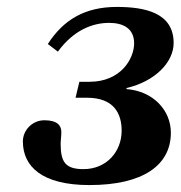

<svg xmlns="http://www.w3.org/2000/svg" viewBox="-20 -522 521 554"><path d="M46 -114C46 -41 102 12 238 12C394 12 473 -46 473 -139C473 -204 422 -259 345 -265V-268C427 -287 481 -342 481 -398C481 -485 399 -502 317 -502C225 -502 163 -465 118 -395L147 -373C193 -436 248 -456 295 -456C334 -456 367 -441 367 -397C367 -353 329 -286 238 -286H209L198 -240H231C309 -240 331 -194 331 -145C331 -84 287 -34 221 -34C169 -34 155 -54 155 -107C155 -117 157 -129 157 -141C157 -160 145 -175 108 -175C73 -175 46 -146 46 -114Z"/></svg>

Font: Heuristica
Style: Bold Italic
Weight: 700
Italic angle: -13°
Version: Version 1.0.1